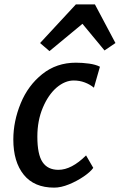

<svg xmlns="http://www.w3.org/2000/svg" viewBox="-20 -851 548 879"><path d="M228 8Q136.5 8 88.8 -51Q41 -110 41 -212.5Q41 -296 75 -378.5Q108.5 -460 173.8 -512Q239 -564 327.5 -564Q357 -564 387.8 -559.8Q418.5 -555.5 437.5 -545.5L410 -449.5Q392 -464.5 368.2 -473.5Q344.5 -482.5 317.5 -482.5Q277.5 -482.5 239 -450Q200.5 -416.5 175.8 -357.5Q151 -298.5 151 -225.5Q151 -144 174.8 -108.8Q198.5 -73.5 247.5 -73.5Q307.5 -73.5 374 -139.5L407 -82.5Q394 -64 363.2 -43Q332.5 -22 295.8 -7Q259 8 228 8ZM206.5 -617 163.5 -654 327.5 -831H414.5L508.5 -654L458.5 -620L357.5 -742Z"/></svg>

Font: Merriweather Sans Italic
Style: Regular
Weight: 400
Italic angle: -7.5°
Designer: Eben Sorkin
Foundry: Eben Sorkin
Version: Version 1.008; ttfautohint (v1.7.19-72a1) -l 8 -r 50 -G 200 